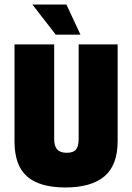

<svg xmlns="http://www.w3.org/2000/svg" viewBox="-20 -817 583 847"><path d="M327 -205V-621H499V-195Q499 -88 440.5 -39Q382 10 268.5 10Q155 10 99.5 -38.5Q44 -87 44 -193V-621H219V-204Q219 -173 232 -158Q245 -143 274.5 -143Q304 -143 315.5 -157.5Q327 -172 327 -205ZM226 -664 123 -797H273L335 -664Z"/></svg>

Font: Passion One
Style: Regular
Weight: 400
Designer: Alejandro Lo Celso
Foundry: Fontstage
Version: Version 1.001